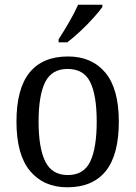

<svg xmlns="http://www.w3.org/2000/svg" viewBox="-20 -786 576 816"><path d="M266 10Q166 10 108 -59Q50 -128 50 -269Q50 -409 105.5 -477.5Q161 -546 269 -546Q370 -546 427.5 -477.5Q485 -409 485 -269Q485 -128 429.5 -59Q374 10 266 10ZM268 -42Q336 -42 363.5 -99.5Q391 -157 391 -269Q391 -381 363.5 -437Q336 -493 267 -493Q200 -493 172 -437Q144 -381 144 -269Q144 -157 172.5 -99.5Q201 -42 268 -42ZM229 -619Q250 -651 273.5 -691.5Q297 -732 312 -766H415V-756Q403 -739 377.5 -710.5Q352 -682 321.5 -653.5Q291 -625 266 -606H229Z"/></svg>

Font: Noto Serif Tamil SemiCondensed
Style: Regular
Weight: 400
Width: 4
Designer: Indian Type Foundry, Tom Grace, and the Monotype Design Team
Foundry: Monotype Imaging Inc.
Version: Version 2.004; ttfautohint (v1.8.4.7-5d5b)